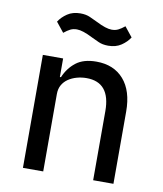

<svg xmlns="http://www.w3.org/2000/svg" viewBox="-82 -799 738 867"><g transform="rotate(10 286.5 -366.0)"><path d="M82 0V-518H175V-433H180Q198 -476 232.5 -503Q267 -530 326 -530Q406 -530 451.5 -478Q497 -426 497 -331V0H404V-317Q404 -449 295 -449Q272 -449 250.5 -443Q229 -437 212 -425.5Q195 -414 185 -396.5Q175 -379 175 -355V0ZM365 -610Q339 -610 320.5 -618.5Q302 -627 285 -635Q240 -658 214 -658Q197 -658 184 -651.5Q171 -645 155 -632L119 -677Q133 -699 157.5 -715.5Q182 -732 217 -732Q243 -732 261.5 -723.5Q280 -715 297 -707Q342 -684 368 -684Q385 -684 398 -690.5Q411 -697 427 -710L463 -665Q449 -643 424.5 -626.5Q400 -610 365 -610Z"/></g></svg>

Font: IBM Plex Sans Hebrew Text
Style: Regular
Weight: 450
Designer: Mike Abbink, Paul van der Laan, Pieter van Rosmalen, Yanek Iontef
Foundry: Bold Monday
Version: Version 1.2